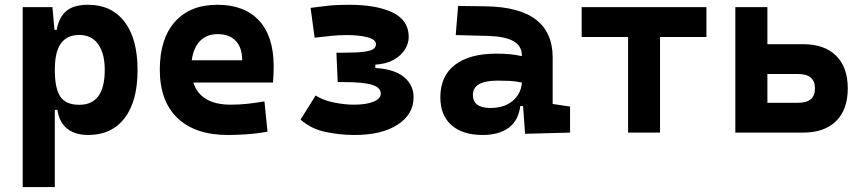

<svg xmlns="http://www.w3.org/2000/svg" viewBox="-20 -547 3556 792"><path d="M73.7 224.6V-517.6H196.3L204.6 -423.8H213.9Q223.1 -476.1 253.7 -501.7Q284.2 -527.3 343.3 -527.3Q440.4 -527.3 493.9 -457Q547.4 -386.7 547.4 -258.3Q547.4 -128.9 493.9 -59.6Q440.4 9.8 344.2 9.8Q290 9.8 257.3 -16.1Q224.6 -42 216.8 -93.8H206.1V224.6ZM206.1 -258.3Q206.1 -183.1 228.5 -148.9Q251 -114.7 307.1 -114.7Q412.1 -114.7 412.1 -258.3Q412.1 -327.1 384.8 -365Q357.4 -402.8 307.1 -402.8Q256.8 -402.8 231.4 -368.2Q206.1 -333.5 206.1 -258.3Z M919.9 9.8Q785.6 9.8 712.4 -59.8Q639.2 -129.4 639.2 -259.8Q639.2 -386.7 701.4 -457Q763.7 -527.3 877 -527.3Q987.8 -527.3 1048.3 -462.4Q1108.9 -397.5 1108.9 -273.4Q1108.9 -238.3 1106 -206.5H777.3Q807.6 -115.2 931.6 -115.2Q966.8 -115.2 1001 -118.9Q1035.2 -122.6 1070.8 -128.9L1083.5 -3.9Q1033.7 4.9 992.7 7.3Q951.7 9.8 919.9 9.8ZM771 -298.3H979Q979 -350.6 952.4 -378.4Q925.8 -406.2 877.9 -406.2Q833 -406.2 805.4 -378.2Q777.8 -350.1 771 -298.3Z M1443.4 9.8Q1381.3 9.8 1322 -2.9Q1262.7 -15.6 1219.7 -53.7L1281.7 -152.8Q1316.4 -131.8 1360.4 -123.5Q1404.3 -115.2 1439.5 -115.2Q1491.2 -115.2 1521 -127.7Q1550.8 -140.1 1550.8 -161.1Q1550.8 -185.1 1515.9 -196.8Q1481 -208.5 1393.6 -208.5H1373L1367.7 -329.6H1395Q1454.1 -329.6 1482.9 -333.7Q1511.7 -337.9 1521.2 -345.7Q1530.8 -353.5 1530.8 -364.7Q1530.8 -383.8 1496.6 -393.1Q1462.4 -402.3 1410.2 -402.3Q1376 -402.3 1348.6 -399.2Q1321.3 -396 1277.8 -391.6L1261.2 -514.6Q1299.3 -519.5 1333.3 -523.4Q1367.2 -527.3 1420.9 -527.3Q1533.2 -527.3 1599.6 -495.4Q1666 -463.4 1666 -394Q1666 -368.2 1650.4 -343Q1634.8 -317.9 1604.2 -300.5Q1573.7 -283.2 1528.3 -280.3V-266.6Q1607.4 -261.7 1646.7 -229Q1686 -196.3 1686 -145.5Q1686 -75.2 1620.1 -32.7Q1554.2 9.8 1443.4 9.8Z M2146 4.9 2137.7 -109.4H2126Q2118.7 -49.8 2078.4 -20Q2038.1 9.8 1970.7 9.8Q1888.2 9.8 1842.3 -30.8Q1796.4 -71.3 1796.4 -146Q1796.4 -232.9 1856.4 -279.3Q1916.5 -325.7 2026.9 -325.7Q2059.1 -325.7 2084.2 -323.2Q2109.4 -320.8 2132.8 -315.4V-316.9Q2132.8 -358.4 2097.4 -377.7Q2062 -397 1992.2 -398.9L1859.9 -402.3L1869.6 -522.5L1982.4 -521Q2123 -519 2191.4 -465.6Q2259.8 -412.1 2259.8 -309.6V-118.2L2331.5 -107.4V0ZM2132.8 -206.5Q2104.5 -212.4 2081.5 -213.4Q2058.6 -214.4 2033.2 -214.4Q1930.7 -214.4 1930.7 -155.8Q1930.7 -101.6 2003.4 -101.6Q2045.4 -101.6 2074 -116.9Q2102.5 -132.3 2117.2 -156.5Q2131.8 -180.7 2132.8 -206.5Z M2570.8 0V-394.5H2379.4V-517.6H2894V-394.5H2702.6V0Z M3013.2 0V-517.6H3145.5V-364.7H3293Q3380.9 -364.7 3429 -317.1Q3477.1 -269.5 3477.1 -182.1Q3477.1 -95.2 3429 -47.6Q3380.9 0 3293 0ZM3145.5 -123H3272Q3341.8 -123 3341.8 -182.1Q3341.8 -241.7 3272 -241.7H3145.5Z"/></svg>

Font: Cascadia Mono
Style: Bold
Weight: 700
Monospace: yes
Designer: Aaron Bell
Foundry: Saja Typeworks
Version: Version 2404.023; ttfautohint (v1.8.4)